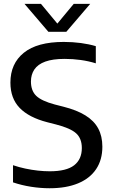

<svg xmlns="http://www.w3.org/2000/svg" viewBox="-20 -967 585 996"><path d="M237.5 9.5Q190 9.5 140.8 1.8Q91.5 -6 47.5 -21V-110Q78.5 -99.5 111.5 -92.5Q144.5 -85.5 176.5 -82Q208.5 -78.5 238 -78.5Q324.5 -78.5 364.5 -109.5Q404.5 -140.5 404.5 -199Q404.5 -249 374.5 -275.8Q344.5 -302.5 270 -321.5L225 -333Q130 -357.5 82 -407.2Q34 -457 34 -538.5Q34 -637 103.5 -693.2Q173 -749.5 311 -749.5Q356.5 -749.5 399.5 -743.8Q442.5 -738 477 -727.5V-638.5Q440 -650 398.8 -655.8Q357.5 -661.5 315.5 -661.5Q253.5 -661.5 215 -647.5Q176.5 -633.5 158.5 -607Q140.5 -580.5 140.5 -544Q140.5 -496.5 167.8 -470Q195 -443.5 264 -425L309 -413.5Q378.5 -396 423.2 -368.2Q468 -340.5 489.5 -300.5Q511 -260.5 511 -206Q511 -138 478.8 -89.8Q446.5 -41.5 385.2 -16Q324 9.5 237.5 9.5ZM231 -802 107 -947H192.5L287.5 -832.5H267.5L362.5 -947H448L324 -802Z"/></svg>

Font: Encode Sans SC Condensed Thin Medium
Style: Regular
Weight: 500
Version: Version 3.002